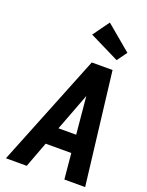

<svg xmlns="http://www.w3.org/2000/svg" viewBox="-171 -1023 846 1106"><g transform="rotate(20 252.0 -469.5)"><path d="M9.1 0H136.6L195.4 -157.1H352.6L367.3 0H494.7L412.4 -687.7H285ZM234.4 -265.7 321.6 -495.3 343 -265.7ZM458.9 -810 304.4 -939.4 232.4 -839.3 414.9 -749.1Z"/></g></svg>

Font: Secuela ExtLt
Style: Italic
Weight: 200
Italic angle: -8°
Designer: Fernando Haro
Foundry: deFharo
Version: Version 1.704